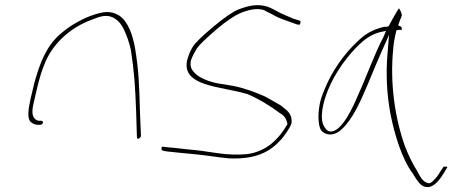

<svg xmlns="http://www.w3.org/2000/svg" viewBox="-20 -591 1847 760"><path d="M101 -200C92 -159 87 -122 101 -109C109 -101 122 -97 128 -97H138C144 -97 149 -100 150 -105C151 -110 148 -113 142 -113H132C96 -123 110 -170 117 -200C128 -247 136 -286 153 -329C183 -414 256 -482 346 -514C375 -526 406 -537 435 -517C450 -508 462 -493 471 -473C482 -450 491 -424 498 -394C511 -308 515 -256 519 -146L522 -48C521 -35 538 -45 538 -53L534 -149C531 -261 529 -311 515 -398C506 -450 488 -506 451 -530C416 -551 386 -545 338 -528C292 -510 249 -484 215 -453C164 -408 137 -340 116 -263Z M622 -10C616 -6 620 3 623 5L637 8C668 11 708 16 746 19C793 23 842 32 888 36C994 40 1049 10 1093 -39C1107 -55 1127 -83 1134 -103C1137 -133 1124 -149 1103 -164V-165H1102C1095 -172 1085 -178 1072 -185C1058 -192 1045 -201 1027 -210C988 -227 948 -242 903 -251L842 -261C809 -267 772 -282 755 -298C740 -312 730 -326 736 -353L737 -355C741 -367 749 -382 759 -399C771 -416 796 -439 836 -474C876 -508 908 -529 931 -539C963 -552 997 -561 1028 -550V-549L1060 -533L1061 -532C1084 -519 1111 -510 1137 -501L1156 -494H1157C1161 -494 1164 -493 1166 -493C1172 -504 1170 -508 1167 -509L1145 -516H1144C1132 -521 1122 -525 1111 -530C1083 -541 1066 -554 1041 -564C1004 -576 969 -571 925 -554C902 -545 867 -521 823 -484C779 -447 751 -420 742 -404C731 -386 726 -370 721 -354C697 -248 854 -250 954 -220H956C1009 -198 1055 -168 1088 -143C1105 -134 1113 -122 1117 -103L1118 -100C1084 -41 1035 9 958 19C878 27 813 9 752 3C714 0 674 -6 644 -8L628 -10C627 -10 625 -11 622 -10Z M1245 -176C1238 -136 1239 -95 1251 -75C1268 -56 1297 -51 1325 -73C1360 -100 1391 -155 1416 -212C1441 -267 1463 -325 1488 -381L1520 -453L1514 -380C1507 -297 1511 -220 1525 -143C1541 -60 1571 39 1614 96C1631 125 1644 142 1658 147C1690 159 1715 129 1737 94L1750 72C1752 70 1750 69 1745 68C1738 72 1738 69 1738 63V66L1723 88C1715 102 1706 114 1696 123C1686 135 1677 137 1667 131C1654 126 1643 110 1632 87C1616 62 1599 29 1583 -12C1544 -121 1522 -262 1537 -402C1538 -421 1542 -438 1545 -453L1549 -471L1559 -473C1567 -473 1570 -472 1570 -471V-473C1572 -482 1569 -487 1556 -490C1561 -507 1567 -518 1571 -531C1568 -545 1562 -555 1559 -558C1559 -557 1555 -553 1553 -549C1547 -539 1526 -503 1518 -486V-488C1512 -484 1511 -485 1501 -485C1451 -473 1423 -455 1390 -422C1343 -378 1294 -310 1265 -238C1255 -214 1248 -194 1245 -176ZM1279 -236C1307 -305 1355 -369 1400 -413C1422 -434 1447 -454 1485 -464L1508 -469L1498 -445C1461 -375 1432 -290 1397 -214C1383 -180 1332 -61 1284 -71C1276 -73 1271 -78 1266 -86C1242 -117 1258 -186 1279 -236Z"/></svg>

Font: Stray Cat
Style: ExLtExtObl
Weight: 200
Version: Version 1.0